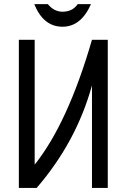

<svg xmlns="http://www.w3.org/2000/svg" viewBox="-20 -929 626 949"><path d="M149.4 -908.7H216.3Q247.1 -871.1 289.1 -871.1Q338.4 -871.1 364.3 -908.7H429.7Q380.4 -796.9 289.1 -796.9Q194.3 -796.9 149.4 -908.7ZM73.2 0V-732.4H151.4V-115.2Q315.4 -320.8 434.6 -732.4H512.7V0H434.6V-506.8Q357.4 -227.5 161.1 0Z"/></svg>

Font: Consola Mono
Style: Book
Weight: 400
Monospace: yes
Version: Version 2.001